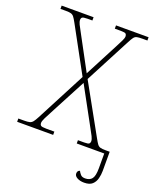

<svg xmlns="http://www.w3.org/2000/svg" viewBox="-164 -810 898 1102"><g transform="rotate(20 285.0 -258.5)"><path d="M6 0V-20H41Q63 -20 74.5 -23Q86 -26 94 -36Q102 -46 113 -67L271 -370L120 -647Q108 -669 100.5 -678.5Q93 -688 82 -691Q71 -694 49 -694H18V-714H213V-694H184Q157 -694 151 -688.5Q145 -683 145 -674Q145 -662 152.5 -646.5Q160 -631 173 -608L286 -398L395 -607Q406 -629 414.5 -645.5Q423 -662 423 -674Q423 -683 417.5 -688.5Q412 -694 386 -694H350V-714H549V-694H519Q497 -694 485.5 -691.5Q474 -689 466.5 -679Q459 -669 448 -648L302 -369L469 -68Q481 -46 488.5 -36Q496 -26 507 -23Q518 -20 540 -20H564V97Q564 120 558 143.5Q552 167 535.5 182Q519 197 486 197Q461 197 443.5 187.5Q426 178 426 163Q426 145 441 141Q446 151 455 161.5Q464 172 483 172Q511 172 524.5 154.5Q538 137 538 91V0H370V-20H408Q433 -20 438.5 -25.5Q444 -31 444 -40Q444 -52 435.5 -69Q427 -86 408 -120L288 -340L184 -143Q157 -92 147 -72Q137 -52 137 -40Q137 -31 143 -25.5Q149 -20 176 -20H226V0Z"/></g></svg>

Font: Noto Serif Thin
Style: Regular
Weight: 100
Designer: Monotype Design Team
Foundry: Monotype Imaging Inc.
Version: Version 2.015